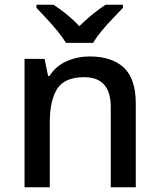

<svg xmlns="http://www.w3.org/2000/svg" viewBox="-20 -786 670 806"><path d="M356 -549Q450 -549 500 -502Q550 -455 550 -351V0H445V-336Q445 -462 334 -462Q251 -462 220 -413Q189 -364 189 -272V0H83V-539H167L182 -467H188Q214 -509 259.5 -529Q305 -549 356 -549ZM257 -606Q243 -629 221 -656Q199 -683 175 -708.5Q151 -734 133 -753V-766H205Q231 -749 259.5 -726Q288 -703 313 -676Q340 -703 368.5 -726Q397 -749 423 -766H496V-753Q478 -734 453.5 -708.5Q429 -683 406.5 -656Q384 -629 371 -606Z"/></svg>

Font: Noto Sans Gurmukhi UI Medium
Style: Regular
Weight: 500
Designer: Jelle Bosma - Monotype Design Team
Foundry: Monotype Imaging Inc.
Version: Version 2.004; ttfautohint (v1.8.4.7-5d5b)